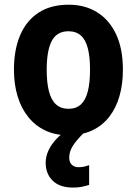

<svg xmlns="http://www.w3.org/2000/svg" viewBox="-20 -577 594 833"><path d="M513.2 -274.4Q513.2 -211.9 498.3 -159.9Q483.4 -107.9 453.6 -69.8Q423.8 -31.7 379.4 -11Q335 9.8 275.9 9.8Q220.2 9.8 176.8 -10.7Q133.3 -31.2 102.8 -69.1Q72.3 -106.9 56.4 -159.2Q40.5 -211.4 40.5 -274.4Q40.5 -361.3 67.6 -424.6Q94.7 -487.8 147.5 -522.2Q200.2 -556.6 278.3 -556.6Q348.1 -556.6 401.1 -523.9Q454.1 -491.2 483.6 -428.5Q513.2 -365.7 513.2 -274.4ZM182.6 -273.4Q182.6 -218.3 192.4 -180.7Q202.1 -143.1 223.1 -124Q244.1 -105 277.3 -105Q310.5 -105 331.1 -124Q351.6 -143.1 361.1 -180.9Q370.6 -218.8 370.6 -274.4Q370.6 -330.6 361.1 -367.4Q351.6 -404.3 330.8 -422.9Q310.1 -441.4 276.9 -441.4Q227.1 -441.4 204.8 -399.9Q182.6 -358.4 182.6 -273.4ZM280.3 106.4Q280.3 126.5 291.3 137.5Q302.2 148.4 320.8 148.4Q335 148.4 346.9 145.5Q358.9 142.6 366.7 139.6V225.1Q353.5 229.5 336.4 233.2Q319.3 236.8 296.9 236.8Q239.7 236.8 209 207.3Q178.2 177.7 178.2 128.9Q178.2 102.5 189.9 76.7Q201.7 50.8 223.6 27.1Q245.6 3.4 276.4 -16.1L343.3 0Q310.1 32.7 295.2 57.1Q280.3 81.5 280.3 106.4Z"/></svg>

Font: Open Sans SemiCondensed
Style: Bold
Weight: 700
Width: 4
Designer: Monotype Design Team
Foundry: Monotype Imaging Inc.
Version: Version 3.003